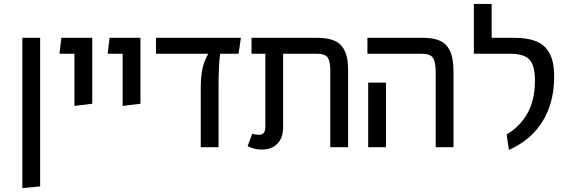

<svg xmlns="http://www.w3.org/2000/svg" viewBox="-20 -759 2932 990"><path d="M95.2 210.9V-564H187V202.1Z M363.8 -212.9V-481.9H286.6L296.4 -564H455.6V-224.1Z M612.3 -212.9V-481.9H535.2L544.9 -564H704.1V-224.1Z M1222.2 -564 1210 -481.9H1115.2Q1106.9 -429.2 1106.9 -293.9V0H1015.1V-299.8Q1015.1 -368.2 1024.7 -408.4Q1034.2 -448.7 1054.2 -481.9H784.2V-564Z M1615.7 -564Q1663.1 -564 1694.8 -553Q1726.6 -542 1743.9 -519Q1761.2 -496.1 1768.1 -466.6Q1774.9 -437 1774.9 -395V0H1683.1V-395Q1683.1 -441.4 1670.2 -461.7Q1657.2 -481.9 1613.8 -481.9H1439.9V-104Q1439.9 -48.3 1410.4 -18.1Q1380.9 12.2 1330.1 12.2Q1289.1 12.2 1256.8 -5.9L1280.8 -69.8Q1295.4 -64 1314.9 -64Q1332.5 -64 1340.3 -74.2Q1348.1 -84.5 1348.1 -106V-481.9H1276.9V-564Z M2226.6 0V-384.8Q2226.6 -439.9 2212.4 -460.9Q2198.2 -481.9 2153.3 -481.9H1874.5V-564H2159.7Q2207 -564 2238.3 -553Q2269.5 -542 2287.1 -518.3Q2304.7 -494.6 2311.5 -463.1Q2318.4 -431.6 2318.4 -384.8V0ZM1878.4 0V-333H1970.2V0Z M2604 14.2 2592.3 -65.9Q2660.2 -105 2699.2 -174.1Q2738.3 -243.2 2738.3 -344.2Q2738.3 -419.4 2710.9 -450.7Q2683.6 -481.9 2610.4 -481.9H2423.3V-738.8H2515.1V-564H2632.3Q2691.4 -564 2732.2 -550.5Q2772.9 -537.1 2795.7 -510.3Q2818.4 -483.4 2827.9 -448.2Q2837.4 -413.1 2837.4 -363.8Q2837.4 -230.5 2777.8 -133.5Q2718.3 -36.6 2604 14.2Z"/></svg>

Font: FiraGO
Style: Regular
Weight: 400
Designer: bBox Type
Foundry: bBox Type GmbH
Version: Version 1.001;PS 001.001;hotconv 1.0.88;makeotf.lib2.5.64775